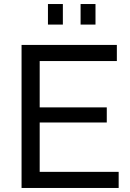

<svg xmlns="http://www.w3.org/2000/svg" viewBox="-20 -933 646 953"><path d="M292 -811V-913H218V-811ZM454 -811V-913H380V-811ZM177 -80V-325H510V-400H177V-630H560V-710H87V0H569V-80Z"/></svg>

Font: Raleway Med
Style: Regular
Weight: 500
Designer: Matt McInerney, Pablo Impallari, Rodrigo Fuenzalida
Foundry: Matt McInerney, Pablo Impallari, Rodrigo Fuenzalida
Version: Version 3.00 July 28, 2015